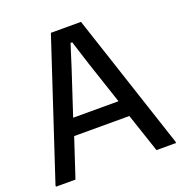

<svg xmlns="http://www.w3.org/2000/svg" viewBox="-132 -856 921 971"><g transform="rotate(-20 328.0 -370.0)"><path d="M5 -7 247 -740H409L651 -7V0H546L476 -209H179L110 0H5ZM450 -298 372 -532 332 -658H323L283 -532L206 -298Z"/></g></svg>

Font: Encode Sans Narrow
Style: Medium
Weight: 500
Designer: Pablo Impallari, Andres Torresi
Foundry: Pablo Impallari, Andres Torresi
Version: Version 1.000; ttfautohint (v1.00) -l 8 -r 50 -G 200 -x 14 -